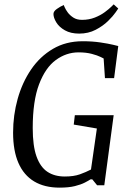

<svg xmlns="http://www.w3.org/2000/svg" viewBox="-20 -849 597 880"><path d="M403 -27H395Q386 -21 368.5 -12Q351 -3 323 4Q295 11 253 11Q184 11 136.5 -17.5Q89 -46 64.5 -102Q40 -158 40 -241Q40 -321 61 -396Q82 -471 122.5 -530.5Q163 -590 222.5 -625Q282 -660 359 -660Q403 -660 440 -654.5Q477 -649 499.5 -643.5Q522 -638 522 -638L503 -491H461L455 -581Q455 -581 441 -588Q427 -595 401 -602Q375 -609 340 -609Q284 -609 236 -574Q188 -539 159 -462.5Q130 -386 130 -262Q130 -180 147.5 -131.5Q165 -83 197.5 -61.5Q230 -40 277 -40Q318 -40 346 -50Q374 -60 397 -72L424 -260L318 -278L323 -321H501L458 0H425ZM522 -810Q522 -810 510 -792.5Q498 -775 475 -752.5Q452 -730 418.5 -712.5Q385 -695 343 -695Q304 -695 277.5 -710Q251 -725 238 -746.5Q225 -768 225 -785Q225 -797 240.5 -808Q256 -819 272 -826Q272 -826 276.5 -815.5Q281 -805 290.5 -792Q300 -779 316 -768.5Q332 -758 356 -758Q388 -758 414.5 -768.5Q441 -779 460.5 -793.5Q480 -808 490.5 -818.5Q501 -829 501 -829Z"/></svg>

Font: Faustina VF Beta
Style: Italic
Weight: 400
Italic angle: -8°
Designer: Alfonso Garcia
Foundry: Omnibus-Type
Version: Version 1.006